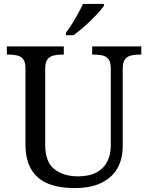

<svg xmlns="http://www.w3.org/2000/svg" viewBox="-20 -951 757 981"><path d="M362 10Q283 10 226.5 -12.5Q170 -35 140 -85Q110 -135 110 -216V-604Q110 -634 98.5 -648.5Q87 -663 68.5 -667.5Q50 -672 28 -672H15V-714H306V-672H293Q271 -672 252 -667Q233 -662 222 -647Q211 -632 211 -600V-210Q211 -123 258 -86.5Q305 -50 378 -50Q436 -50 473 -70Q510 -90 528 -125.5Q546 -161 546 -206V-604Q546 -634 534.5 -648.5Q523 -663 504.5 -667.5Q486 -672 464 -672H451V-714H702V-672H689Q667 -672 648 -667Q629 -662 618 -647Q607 -632 607 -600V-204Q607 -138 579 -90Q551 -42 496.5 -16Q442 10 362 10ZM317 -784Q332 -803 348 -829Q364 -855 379 -882Q394 -909 404 -931H511V-921Q502 -908 484 -888Q466 -868 443.5 -846Q421 -824 398 -804.5Q375 -785 355 -771H317Z"/></svg>

Font: Noto Serif Malayalam
Style: Regular
Weight: 400
Designer: Indian type Foundry, Jelle Bosma, Monotype Design Team
Foundry: Monotype Imaging Inc.
Version: Version 2.103